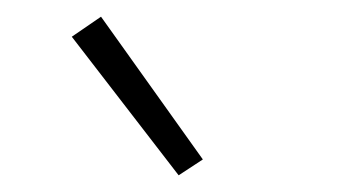

<svg xmlns="http://www.w3.org/2000/svg" viewBox="-20 -786 415 230"><path d="M194 -576 66 -742 101 -766 223 -595Z"/></svg>

Font: Zed Sans Extralight
Style: Regular
Weight: 200
Designer: Belleve Invis
Foundry: Belleve Invis
Version: Version 1.0.0; ttfautohint (v1.8.4)